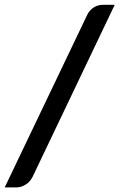

<svg xmlns="http://www.w3.org/2000/svg" viewBox="-35 -748 508 816"><path d="M103.5 3.5 452.5 -727.5H402C388 -727.5 375.2 -723.8 363.5 -716.5C351.8 -709.2 342.7 -698.8 336 -685.5L-15 48.5H35.5C47.8 48.5 60.4 44.7 73.2 37C86.1 29.3 96.2 18.2 103.5 3.5Z"/></svg>

Font: Lato
Style: Bold Italic
Weight: 700
Italic angle: -7°
Designer: Lukasz Dziedzic
Foundry: tyPoland Lukasz Dziedzic
Version: Version 2.007; 2014-02-27